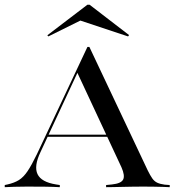

<svg xmlns="http://www.w3.org/2000/svg" viewBox="-31 -776 725 796"><path d="M137.1 -146Q108.9 -87.1 124.6 -54Q140.3 -21 201.6 -11.3L216.9 -8.9V0Q190.3 -1.6 155.6 -2Q121 -2.4 80.6 -2.4Q50 -2.4 28.2 -1.6Q6.5 -0.8 -11.3 0V-8.9L0 -11.3Q28.2 -17.7 47.2 -29.4Q66.1 -41.1 83.1 -66.1Q100 -91.1 121.8 -136.3L331.5 -581.5H339.5L581.5 -69.4Q591.9 -48.4 600.4 -36.3Q608.9 -24.2 621 -18.5Q633.1 -12.9 651.6 -10.5L672.6 -8.9V0Q660.5 -0.8 644 -1.2Q627.4 -1.6 607.3 -2Q587.1 -2.4 563.7 -2.4H562.9H562.1Q538.7 -2.4 516.9 -2Q495.2 -1.6 475.8 -1.2Q456.5 -0.8 439.5 -0.4Q422.6 0 408.9 0V-8.9L433.1 -11.3Q471 -15.3 479.4 -31.5Q487.9 -47.6 472.6 -82.3L287.9 -478.2L296.8 -488.7ZM160.5 -208.9 165.3 -217.7H450.8L454 -208.9ZM169.4 -625 165.3 -629.8 331.5 -756.5H340.3L504 -630.6L500 -625L283.9 -696.8L329 -704Z"/></svg>

Font: Playfair 144pt SemiExpanded Medium
Style: Regular
Weight: 500
Width: 6
Designer: Claus Eggers Sørensen
Foundry: Claus Eggers Sørensen
Version: Version 2.203